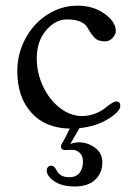

<svg xmlns="http://www.w3.org/2000/svg" viewBox="-20 -448 496 688"><path d="M247.6 220.2Q202.1 220.2 174.8 201.7Q147.5 183.1 147.5 163.1Q147.5 155.3 152.1 150.4Q156.7 145.5 162.1 145.5Q174.3 145.5 181.6 160.2Q193.8 187 227.5 187Q252.9 187 265.1 171.4Q277.3 155.8 277.3 131.8Q277.3 111.3 266.1 100.1Q254.9 88.9 238.3 88.9Q233.9 88.9 226.1 89.4Q218.3 89.8 215.3 89.8Q198.7 89.8 198.7 77.1Q198.7 72.8 200 69.8Q201.2 66.9 205.1 60.8Q209 54.7 211.4 49.8L230 12.7Q141.6 11.2 91.8 -44.9Q42 -101.1 42 -192.9Q42 -255.4 71 -309.6Q100.1 -363.8 149.9 -395.8Q199.7 -427.7 257.8 -427.7Q314 -427.7 354.5 -398.9Q395 -370.1 395 -336.4Q395 -324.7 383.8 -312.3Q372.6 -299.8 356 -299.8Q333.5 -299.8 321.8 -310.1Q310.1 -320.3 294.9 -346.7Q277.8 -378.4 220.2 -378.4Q178.7 -378.4 145.3 -339.6Q111.8 -300.8 111.8 -238.8Q111.8 -185.5 134.8 -137.5Q157.7 -89.4 195.3 -60.8Q232.9 -32.2 273.9 -32.2Q297.4 -32.2 319.1 -40.3Q340.8 -48.3 353.3 -58.3Q365.7 -68.4 377.9 -76.4Q390.1 -84.5 397 -84.5Q411.1 -84.5 411.1 -68.8Q411.1 -48.8 368.2 -22Q325.2 4.9 264.6 11.2L231.9 67.9Q248.5 62 263.7 62Q293.5 62 320.1 81.1Q346.7 100.1 346.7 133.8Q346.7 171.9 321 196Q295.4 220.2 247.6 220.2Z"/></svg>

Font: Cooper*
Style: Regular
Weight: 400
Designer: Owen Earl
Foundry: indestructible type*
Version: Version 0.001